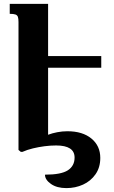

<svg xmlns="http://www.w3.org/2000/svg" viewBox="-20 -780 585 986"><path d="M500 -432H227V-88Q248 -96 274 -101Q300 -106 326 -106Q404 -106 449.5 -68.5Q495 -31 495 31Q495 80 470.5 115Q446 150 406.5 168Q367 186 321 186Q272 186 241.5 164.5Q211 143 211 117Q294 117 328.5 94.5Q363 72 363 29Q363 -33 268 -33Q239 -33 208.5 -29Q178 -25 149 -18Q120 -11 95 0H87L75 -10V-667Q75 -684 72 -693Q69 -702 59.5 -705.5Q50 -709 30 -709V-760H227V-492H500Z"/></svg>

Font: Noto Serif Armenian
Style: Bold
Weight: 700
Version: Version 2.007